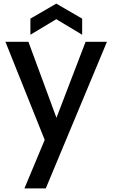

<svg xmlns="http://www.w3.org/2000/svg" viewBox="-20 -782 622 1061"><path d="M571 -551 233 259H115L227 -9L10 -551H137L292 -131L453 -551ZM291 -676 148 -590V-679L291 -762L434 -679V-590Z"/></svg>

Font: Poppins Cyr Med
Style: Regular
Weight: 500
Designer: Ninad Kale (Devanagari), Jonny Pinhorn (Latin)
Foundry: Indian Type Foundry
Version: 4.004